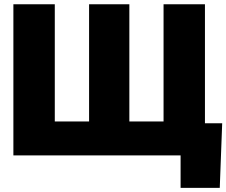

<svg xmlns="http://www.w3.org/2000/svg" viewBox="-20 -748 1089 924"><path d="M44.4 -727.5H243.7V-163.6H408.7V-727.5H602.5V-163.6H767.1V-727.5H966.3V0H44.4ZM849.1 156.2V0H802.2V-154.8H1049.3L1037.6 156.2Z"/></svg>

Font: Inter 20pt Black
Style: Regular
Weight: 900
Version: Version 4.001;git-66647c0bb